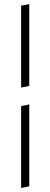

<svg xmlns="http://www.w3.org/2000/svg" viewBox="-20 -758 248 945"><path d="M124 -335 84 -327.1V-730L124 -737.8ZM124 159.2 84 167V-235.8L124 -244.1Z"/></svg>

Font: Aref Ruqaa
Style: Regular
Weight: 400
Designer: Abdullah Aref
Version: Version 1.002